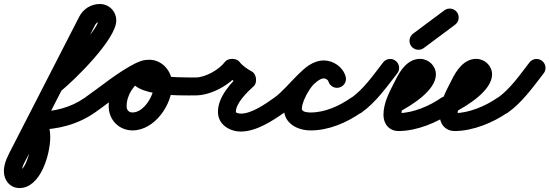

<svg xmlns="http://www.w3.org/2000/svg" viewBox="-172 -605 2759 964"><path d="M132.9 -146.9C205.2 -205.9 409.5 -406.6 411.7 -500C412.8 -547.6 376.1 -584.9 328.6 -584.9C285.2 -584.9 245.7 -560 226 -521.5C113.6 -302.5 1.3 -83.5 -111 135.5C-130.3 172.9 -152.5 211.9 -152.5 255.3C-152.5 300.2 -121.2 339.2 -74.4 339.2C32.5 339.2 80.2 168.9 80.2 83.8C80.2 47.4 72.1 6 51.1 -24.5C42 -37.7 24.7 -20.1 13.7 0.8C2.7 21.8 -2 46 14 46C117.7 46 219.1 19.8 304.8 -40.1C325.2 -54.4 330.1 -82.5 315.9 -102.8C301.6 -123.2 273.5 -128.1 253.2 -113.9C182.7 -64.5 99.2 -44 14 -44C-2 -44 -15.9 -33 -23.4 -18.6C-30.9 -4.3 -32.2 13.3 -23.1 26.5C-12.7 41.6 -9.8 66.2 -9.8 83.8C-9.8 111.4 -38.4 249.2 -74.4 249.2C-76 249.2 -71.2 249.5 -69.7 250.1C-65.4 251.8 -62.5 259.2 -62.5 255.3C-62.5 228.9 -42.9 199.8 -31 176.5C81.4 -42.5 193.7 -261.5 306 -480.5C310.4 -489 318.8 -494.9 328.6 -494.9C328.7 -494.9 327.2 -495.4 326.8 -495.6C325.1 -496.4 323.6 -497.9 322.6 -499.6C322 -500.7 321.7 -502.2 321.7 -502.1C320.5 -452.2 122.1 -254.2 76 -216.7C56.8 -201 53.9 -172.6 69.6 -153.4C85.3 -134.1 113.6 -131.2 132.9 -146.9Z M242.1 -51.2C256.3 -30.9 284.4 -25.9 304.8 -40.1C385 -96.1 465.5 -166.2 553.1 -209C575.5 -219.9 584.7 -246.9 573.8 -269.2C562.9 -291.6 535.9 -300.8 513.6 -289.9C421.3 -244.8 337.6 -172.8 253.2 -113.9C232.9 -99.7 227.9 -71.6 242.1 -51.2ZM514.4 -290.3C431 -251.6 373.7 -163.2 373.7 -71.2C373.7 -3.7 425.1 49.7 493.2 49.7C604.9 49.7 692.6 -79.7 692.6 -182.5C692.6 -245.6 643.2 -305 578 -305C540.1 -305 500.3 -292.3 486.5 -252.9C486.5 -252.9 486.6 -252.9 486.6 -253C486.6 -253.1 486.6 -253.1 486.6 -253.1C436.9 -113.8 742.8 -126.1 810 -126C834.8 -126 855 -146.1 855 -171C855 -195.8 834.9 -216 810 -216C746.8 -216.1 681.6 -216.3 619 -226.3C600.9 -229.2 583.4 -232.7 567.1 -241.2C567.2 -241 567.4 -240.9 567.5 -240.7C570.9 -235.9 572.2 -231.9 572 -225.8C571.8 -224.8 571.6 -223.8 571.4 -222.9C571.4 -222.8 571.4 -222.8 571.4 -222.9C571.4 -222.9 571.4 -223.1 571.5 -223.1C572.6 -226.3 568.3 -217 565.7 -214.8C561.5 -211.4 574 -215 578 -215C592.7 -215 602.6 -195.5 602.6 -182.5C602.6 -130.4 553.3 -40.3 493.2 -40.3C474.7 -40.3 463.7 -53 463.7 -71.2C463.7 -128.3 500.5 -184.6 552.3 -208.6C574.8 -219.1 584.7 -245.8 574.2 -268.4C563.7 -290.9 537 -300.8 514.4 -290.3Z M765 -171C765 -146.1 785.1 -126 810 -126C888 -126 983.8 -179 1030.1 -241.1C1037.4 -250.9 1015.7 -255.8 994 -255.9C972.2 -256 950.5 -251.2 957.7 -241.4C979.4 -211.8 1018.9 -182.5 1051.6 -165.9C1063.1 -160 1065.3 -182.7 1062.3 -204.7C1059.3 -226.6 1051 -247.8 1041.5 -239.1C988.4 -190.2 922.2 -120 922.2 -43.2C922.2 19.4 979.8 55.5 1037.2 55.5C1114.3 55.5 1195.1 2.6 1255.9 -40.2C1276.2 -54.5 1281.1 -82.6 1266.8 -102.9C1252.5 -123.2 1224.4 -128.1 1204.1 -113.8C1161 -83.4 1092.3 -34.5 1037.2 -34.5C1033.5 -34.5 1012.2 -36.7 1012.2 -43.2C1012.2 -88.7 1071.5 -144.4 1102.5 -172.9C1112 -181.6 1115.2 -197 1113.2 -211.7C1111.1 -226.3 1103.9 -240.3 1092.4 -246.1C1072.4 -256.3 1043.6 -276.5 1030.3 -294.6C1023.1 -304.4 1008.6 -309.4 994.1 -309.4C979.7 -309.5 965.2 -304.6 957.9 -294.9C928.6 -255.5 859.6 -216 810 -216C785.1 -216 765 -195.9 765 -171Z M1255.7 -40.1C1280.3 -57.2 1303.3 -76.5 1324.9 -97.2C1351.9 -123.1 1416.1 -211.5 1453.7 -211.5C1462.2 -211.5 1474.3 -205 1476.8 -196.4C1483.8 -172.5 1508.8 -158.8 1532.6 -165.8C1556.5 -172.8 1570.2 -197.8 1563.2 -221.6C1549.4 -268.6 1502.2 -301.5 1453.7 -301.5C1357.6 -301.5 1280 -166.7 1204.3 -113.9C1183.9 -99.7 1178.9 -71.6 1193.1 -51.3C1207.3 -30.9 1235.4 -25.9 1255.7 -40.1ZM1563.2 -221.6C1549.4 -268.7 1502.2 -301.5 1453.7 -301.5C1349.6 -301.5 1253.6 -153.2 1253.6 -58.7C1253.6 15 1321.7 49.8 1387.6 49.8C1478.6 49.8 1568.2 11.3 1641.8 -40.1C1662.2 -54.4 1667.1 -82.4 1652.9 -102.8C1638.6 -123.2 1610.6 -128.1 1590.2 -113.9C1532 -73.2 1459.9 -40.2 1387.6 -40.2C1377.2 -40.2 1343.6 -41.4 1343.6 -58.7C1343.6 -102.3 1403.4 -211.5 1453.7 -211.5C1462.3 -211.5 1474.3 -205 1476.8 -196.4C1483.8 -172.5 1508.8 -158.8 1532.6 -165.8C1556.5 -172.8 1570.2 -197.8 1563.2 -221.6Z M1642.1 -39C1715.4 -91.1 1767.9 -166.2 1822.5 -236.4C1837.8 -256 1834.2 -284.3 1814.6 -299.5C1795 -314.8 1766.7 -311.2 1751.5 -291.6C1702.6 -228.7 1655.5 -158.9 1589.9 -112.3C1569.7 -97.9 1564.9 -69.9 1579.3 -49.6C1593.7 -29.3 1621.8 -24.6 1642.1 -39Z M1769.7 -61.1C1781.3 -39.1 1808.6 -30.7 1830.6 -42.3C1893.9 -75.7 2016.6 -150.6 2016.6 -231.5C2016.6 -274.7 1979.7 -309.4 1937 -309.4C1875.5 -309.4 1837.2 -251.9 1813.5 -202.5C1813.5 -202.5 1813.5 -202.7 1813.6 -202.9C1813.7 -203.1 1813.8 -203.3 1813.8 -203.3C1785.9 -147.9 1753.3 -92.1 1753.3 -28.1C1753.3 17.4 1781.8 52.9 1829.3 52.9C1919.6 52.9 2022.4 10.8 2094.9 -40.2C2115.2 -54.5 2120.1 -82.6 2105.8 -102.9C2091.5 -123.2 2063.4 -128.1 2043.1 -113.8C1985.9 -73.6 1900.9 -37.1 1829.3 -37.1C1827.5 -37.1 1832.8 -36.1 1834.4 -35.2C1840.5 -31.8 1843.3 -20.8 1843.3 -28.1C1843.3 -75.4 1873.3 -121.3 1894.2 -162.7C1894.2 -162.7 1894.3 -162.9 1894.4 -163.1C1894.5 -163.3 1894.5 -163.5 1894.5 -163.5C1899.6 -173.9 1922.5 -219.4 1937 -219.4C1937.9 -219.4 1935.3 -219.4 1934.4 -219.6C1932.6 -220 1931 -221.1 1929.8 -222.6C1928.5 -224.1 1927.6 -225.8 1927.1 -227.7C1926.7 -229.3 1926.6 -231.8 1926.6 -231.5C1926.6 -205 1815 -135.9 1788.5 -121.9C1766.6 -110.3 1758.2 -83.1 1769.8 -61.1Z M1955.9 -363.9C2008.2 -402.9 2060.6 -441.9 2112.9 -480.9C2132.8 -495.8 2136.9 -524 2122.1 -543.9C2107.2 -563.8 2079 -567.9 2059.1 -553.1C2006.8 -514.1 1954.4 -475.1 1902.1 -436.1C1882.2 -421.2 1878.1 -393 1892.9 -373.1C1907.8 -353.2 1936 -349.1 1955.9 -363.9Z M2051.7 -61.1C2063.3 -39.1 2090.6 -30.7 2112.6 -42.3C2175.9 -75.7 2298.6 -150.6 2298.6 -231.5C2298.6 -274.7 2261.7 -309.4 2219 -309.4C2157.5 -309.4 2119.2 -251.9 2095.5 -202.5C2095.5 -202.5 2095.5 -202.7 2095.6 -202.9C2095.7 -203.1 2095.8 -203.3 2095.8 -203.3C2067.9 -147.9 2035.3 -92.1 2035.3 -28.1C2035.3 17.4 2063.8 52.9 2111.3 52.9C2201.6 52.9 2304.4 10.8 2376.9 -40.2C2397.2 -54.5 2402.1 -82.6 2387.8 -102.9C2373.5 -123.2 2345.4 -128.1 2325.1 -113.8C2267.9 -73.6 2182.9 -37.1 2111.3 -37.1C2109.5 -37.1 2114.8 -36.1 2116.4 -35.2C2122.5 -31.8 2125.3 -20.8 2125.3 -28.1C2125.3 -75.4 2155.3 -121.3 2176.2 -162.7C2176.2 -162.7 2176.3 -162.9 2176.4 -163.1C2176.5 -163.3 2176.5 -163.5 2176.5 -163.5C2181.6 -173.9 2204.5 -219.4 2219 -219.4C2219.9 -219.4 2217.3 -219.4 2216.4 -219.6C2214.6 -220 2213 -221.1 2211.8 -222.6C2210.5 -224.1 2209.6 -225.8 2209.1 -227.7C2208.7 -229.3 2208.6 -231.8 2208.6 -231.5C2208.6 -205 2097 -135.9 2070.5 -121.9C2048.6 -110.3 2040.2 -83.1 2051.8 -61.1Z M2377.1 -39C2450.4 -91.1 2502.9 -166.2 2557.5 -236.4C2572.8 -256 2569.2 -284.3 2549.6 -299.5C2530 -314.8 2501.7 -311.2 2486.5 -291.6C2437.6 -228.7 2390.5 -158.9 2324.9 -112.3C2304.7 -97.9 2299.9 -69.9 2314.3 -49.6C2328.7 -29.3 2356.8 -24.6 2377.1 -39Z"/></svg>

Font: FRB American Cursive Guidelines Arrows Black
Style: Bold Italic
Weight: 900
Italic angle: -25°
Version: Version 2.0;Modular Font Editor K font №1